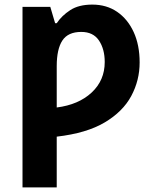

<svg xmlns="http://www.w3.org/2000/svg" viewBox="-20 -576 673 836"><path d="M382 -556Q444 -556 490 -524.5Q536 -493 562 -436.5Q588 -380 588 -304Q588 -226 551.5 -158Q515 -90 436 -43Q357 4 227 19V240H78V-546H199L220 -475H227Q249 -508 286 -532Q323 -556 382 -556ZM334 -437Q276 -437 251.5 -399.5Q227 -362 227 -288V-108Q322 -120 379 -173Q436 -226 436 -306Q436 -362 411 -399.5Q386 -437 334 -437Z"/></svg>

Font: RS Noto Sans
Style: Bold
Weight: 700
Designer: Monotype Design Team
Foundry: Monotype Imaging Inc.
Version: Version 3.10